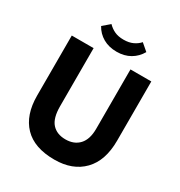

<svg xmlns="http://www.w3.org/2000/svg" viewBox="-204 -1022 1099 1173"><g transform="rotate(30 345.5 -436.0)"><path d="M351 10Q209 10 137 -65Q65 -140 65 -276V-700H219V-290Q219 -206 253 -168.5Q287 -131 348 -131Q409 -131 444 -169Q479 -207 479 -281V-700H626V-282Q626 -141 552.5 -65.5Q479 10 351 10ZM351 -751Q296 -751 255 -774.5Q214 -798 191 -840L240 -882Q260 -861 286.5 -848.5Q313 -836 351 -836Q389 -836 416.5 -849Q444 -862 461 -882L510 -840Q486 -798 445.5 -774.5Q405 -751 351 -751Z"/></g></svg>

Font: Tilda Sans Extra Bold
Style: Regular
Weight: 800
Designer: ParaType Ltd
Foundry: ParaType Ltd
Version: Version 1.009